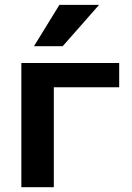

<svg xmlns="http://www.w3.org/2000/svg" viewBox="-20 -783 553 803"><path d="M228.5 -762.7H394.5L242.2 -589.8H122.1ZM205.1 0H69.3V-519.5H478.5V-418H205.1Z"/></svg>

Font: Mgen+ 1c bold
Style: Bold
Weight: 700
Designer: [Source Han Sans]
Ryoko NISHIZUKA  (kana & ideographs); Paul D. Hunt (Latin, Greek & Cyrillic); Wenlong ZHANG  (bopomofo
Version: Version 1.059.20150602